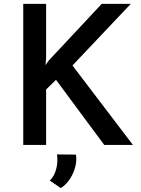

<svg xmlns="http://www.w3.org/2000/svg" viewBox="-20 -748 729 991"><path d="M218 -449 215 -412 231 -435 505 -728H655L354 -410L666 0H518L269 -336L218 -286V0H100V-728H218ZM294 223 237 184Q260 163 270 124.5Q280 86 274 49L372 50Q377 78 369 111Q361 144 342 174Q323 204 294 223Z"/></svg>

Font: Synthetic SemiBold
Style: Regular
Weight: 600
Designer: Santiago Orozco
Foundry: Typemade
Version: Version 2.000; ttfautohint (v1.8.4.7-5d5b)